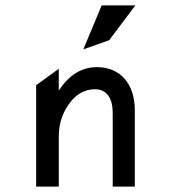

<svg xmlns="http://www.w3.org/2000/svg" viewBox="-20 -692 655 712"><path d="M385 -543 482 -672H357L289 -509ZM480 -283C480 -378 429 -443 339 -443C274 -443 229 -404 198 -356V-437L114 -376V0H198V-187C198 -240 217 -283 240 -312C260 -339 291 -361 332 -361C378 -361 398 -325 398 -273V0H480Z"/></svg>

Font: Charger Monospace
Style: Regular
Weight: 400
Designer: Jasper
Foundry: Cannot Into Space Fonts
Version: Version 0.980